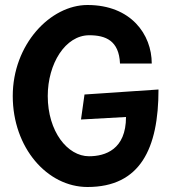

<svg xmlns="http://www.w3.org/2000/svg" viewBox="-20 -735 698 768"><path d="M614 -377 318 -357 304 -257 484 -267C484 -137 401 -110 336 -110C250 -110 171 -209 171 -351C171 -480 241 -594 337 -594C402 -594 456 -573 460 -481H587C587 -597 504 -715 330 -715C181 -715 31 -557 31 -351C31 -144 169 13 330 13C541 13 614 -141 614 -377Z"/></svg>

Font: Bluebird
Style: Nrw
Weight: 400
Designer: Jasper
Foundry: Cannot Into Space Fonts
Version: Version 0.98